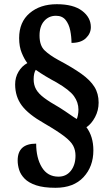

<svg xmlns="http://www.w3.org/2000/svg" viewBox="-20 -780 518 913"><path d="M244 113Q187 113 151.5 101Q116 89 97 69.5Q78 50 71 27.5Q64 5 64 -17Q64 -97 152 -97Q152 -29 179 15.5Q206 60 258 60Q295 60 317 32Q339 4 339 -40Q339 -66 328 -87Q317 -108 285 -132.5Q253 -157 191 -193Q115 -236 83.5 -278.5Q52 -321 52 -379Q52 -412 68 -439Q84 -466 110 -480Q96 -498 83.5 -528Q71 -558 71 -599Q71 -675 121 -717.5Q171 -760 250 -760Q329 -760 370.5 -728.5Q412 -697 412 -651Q412 -621 388.5 -598.5Q365 -576 320 -576Q320 -605 314 -635Q308 -665 292 -685Q276 -705 246 -705Q212 -705 190 -680Q168 -655 168 -611Q168 -564 191.5 -541Q215 -518 257 -495Q325 -459 367 -429Q409 -399 429 -367Q449 -335 449 -292Q449 -255 432 -223Q415 -191 391 -175Q424 -131 424 -65Q424 12 377 62.5Q330 113 244 113ZM345 -214Q348 -220 350.5 -232.5Q353 -245 353 -259Q353 -293 332 -322.5Q311 -352 249 -388Q221 -403 196 -418Q171 -433 150 -448Q140 -432 140 -403Q140 -376 151.5 -355.5Q163 -335 189.5 -315Q216 -295 262 -269Q292 -250 311 -236.5Q330 -223 345 -214Z"/></svg>

Font: Noto Serif Lao Condensed ExtraBold
Style: Regular
Weight: 800
Width: 3
Designer: Monotype Design Team
Foundry: Monotype Imaging Inc.
Version: Version 2.003; ttfautohint (v1.8.4.7-5d5b)